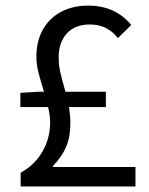

<svg xmlns="http://www.w3.org/2000/svg" viewBox="-20 -670 537 690"><path d="M466.8 0H54.2V-49.3Q104.5 -76.7 132.3 -124.8Q160.2 -172.9 160.2 -230Q160.2 -254.9 152.8 -285.2H53.2V-336.4L120.1 -340.3H138.2L134.8 -351.6Q123 -389.2 116.9 -414.8Q110.8 -440.4 110.8 -466.3Q110.8 -522 134 -563.5Q157.2 -605 199.5 -627.4Q241.7 -649.9 296.4 -649.9Q394.5 -649.9 451.7 -580.1L403.8 -533.2Q384.3 -557.6 359.9 -569.8Q335.4 -582 302.7 -582Q249.5 -582 220.2 -549.8Q190.9 -517.6 190.9 -464.4Q190.9 -436.5 196.5 -411.1Q202.1 -385.7 215.3 -340.3H360.4V-285.2H228Q232.9 -254.9 232.9 -229Q232.9 -178.2 217.8 -142.6Q202.6 -106.9 170.9 -74.2V-69.8H466.8Z"/></svg>

Font: Varta
Style: Regular
Weight: 400
Designer: Joana Correia, Viktoriya Grabowska, Eben Sorkin
Foundry: Sorkin Type
Version: Version 1.002; ttfautohint (v1.3) -l 8 -r 24 -G 200 -x 12 -H